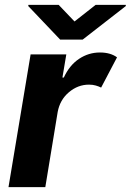

<svg xmlns="http://www.w3.org/2000/svg" viewBox="-20 -769 537 789"><path d="M14.9 0 105.8 -545.5H252.5L236.5 -450.3H242.2Q265.6 -501.1 304.9 -527.2Q344.1 -553.3 390.6 -553.3Q433.9 -553.3 460.9 -533.4L395.6 -409.1Q385.7 -414.1 373.4 -417.6Q361.2 -421.2 345.5 -421.2Q300.1 -421.2 263.1 -389.9Q226.2 -358.7 217 -308.6L166.2 0ZM221.2 -748.9 286.2 -680.8 372.9 -748.9H497.2L496.8 -744L319.6 -606.2H227.3L96.2 -744L96.6 -748.9Z"/></svg>

Font: Inter UI
Style: Bold Italic
Weight: 700
Italic angle: 9.39999°
Designer: Rasmus Andersson
Foundry: rsms
Version: 3.2;8d6f07862